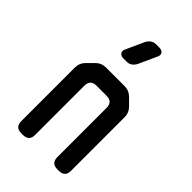

<svg xmlns="http://www.w3.org/2000/svg" viewBox="-223 -805 893 893"><g transform="rotate(45 223.5 -358.0)"><path d="M100 10H111Q151 10 151 -30V-354Q151 -394 191 -394H257Q297 -394 297 -354V-30Q297 10 337 10H347Q387 10 387 -30V-383Q387 -412 367 -432L335 -464Q314 -485 286 -485H162Q133 -485 113 -465L80 -432Q60 -412 60 -383V-30Q60 10 100 10ZM190 -572H211Q228 -572 239.5 -581.5Q251 -591 257 -605L297 -693Q303 -707 295.5 -716.5Q288 -726 272 -726H251Q234 -726 222.5 -716.5Q211 -707 205 -693L165 -605Q159 -591 166.5 -581.5Q174 -572 190 -572Z"/></g></svg>

Font: WDXL Lubrifont JP N
Style: Regular
Weight: 400
Designer: [WDXL Lubrifont] Copyright 2020-2022 (c) NightFurySL2001, Skr-ZERO; [ZCOOL QingKe HuangYou] Copyright 2018-2022 (c) The 
Version: Version 2.001;hotconv 1.1.1;makeotfexe 2.6.0